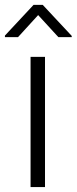

<svg xmlns="http://www.w3.org/2000/svg" viewBox="-42 -759 311 779"><path d="M140.6 0H82V-528.3H140.6ZM249 -613.3V-608.4H194.8L112.8 -697.8L31.2 -608.4H-22V-614.7L94.2 -739.3H131.3Z"/></svg>

Font: RobotoInd Light
Style: Regular
Weight: 300
Designer: Google
Version: Version 2.001151; 2014